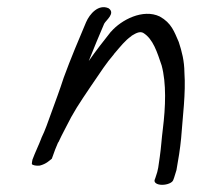

<svg xmlns="http://www.w3.org/2000/svg" viewBox="-20 -501 553 535"><path d="M70.4 -56C69.9 -52.1 68.5 -47.2 68.7 -44C70.8 -40.2 81.8 -38.5 90.9 -39.6C109.4 -44.3 118.4 -54.3 124.4 -58.7L133.8 -84.6C136 -89.5 139.3 -97.5 141.7 -103.6L143.1 -105.2C147.3 -114.7 153.7 -127.2 162 -143.2C186 -191.3 198.9 -209.8 233.6 -261.4C263.1 -304.3 274.9 -323.6 297 -349.3L297.8 -350.7C316.8 -372.7 327.9 -387.6 346.2 -400.5L346.8 -401.4C360.9 -410.1 369.8 -413.7 378.7 -409.6C406.9 -392.8 418.1 -354.5 430.4 -318.7C443.8 -269.2 441.5 -203.7 433.7 -141.1C430 -112.1 429.3 -92.4 425.3 -64.5C421 -37.2 422 -30.3 413.2 -6L411 0C408.3 7.5 417 14 431.9 14C445.6 14 459.9 8.4 462.6 1L465.2 -6C467.3 -11.9 469.2 -19.3 471.7 -27C476.7 -53.9 482.2 -88.5 484.7 -115.7C489.1 -176.4 497.9 -241 493.9 -298.7C493.6 -331.6 486.8 -357.4 478.1 -384C465.5 -412.6 458.1 -436.7 425.2 -455C378.5 -477.4 317.9 -445.7 289.4 -412.7L289.3 -413C266.8 -384.5 247.9 -360.6 227.3 -331C241 -365.7 257.1 -404.2 270.3 -435C275.7 -445.1 302.6 -464.1 282.5 -478C254.5 -490.4 229.8 -462.3 219.8 -439C200.1 -392.7 176.3 -336 157.6 -284.8C151.6 -266.4 146.1 -250.3 140.5 -235L109.6 -150C105.2 -138 100.5 -127.2 95.7 -117.3L94.9 -115C89.1 -99.2 77.3 -75 70.4 -56Z"/></svg>

Font: Take Off
Style: Moose
Weight: 400
Foundry: Cannot Into Space Fonts
Version: Version 0.89